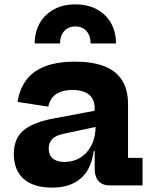

<svg xmlns="http://www.w3.org/2000/svg" viewBox="-20 -845 695 875"><path d="M480 0Q447 0 429.2 -19.8Q411.5 -39.5 411.5 -75.5V-194L422 -214L416 -274L411.5 -307.5V-351Q411.5 -379.5 399.5 -398.2Q387.5 -417 364.8 -426Q342 -435 310 -435Q265 -435 236.8 -416.8Q208.5 -398.5 200 -359L60 -380.5Q69 -439 99.5 -480Q130 -521 185 -542.5Q240 -564 322.5 -564Q400 -564 453.8 -543.8Q507.5 -523.5 535.5 -480.5Q563.5 -437.5 563.5 -369.5V-125.5H629.5V0ZM218.5 10Q132 10 87.5 -30Q43 -70 43 -143Q43 -214 87.5 -251.2Q132 -288.5 227 -305.5L439.5 -345.5V-271.5L271 -235.5Q235 -228.5 218.5 -211.8Q202 -195 202 -167.5Q202 -138 220.8 -122.5Q239.5 -107 274.5 -107Q314.5 -107 346.8 -127Q379 -147 397.5 -184.2Q416 -221.5 416 -274L441 -156.5H407Q396 -73 347.5 -31.5Q299 10 218.5 10ZM508.5 -647Q508.5 -700 485.8 -740Q463 -780 421.5 -802.5Q380 -825 323 -825Q267 -825 225.5 -802.2Q184 -779.5 161.2 -739.5Q138.5 -699.5 138 -647H253.5Q253.5 -682 272.5 -703.2Q291.5 -724.5 323 -724.5Q355.5 -724.5 374.2 -703.2Q393 -682 393 -647Z"/></svg>

Font: Hepta Slab
Style: Bold
Weight: 700
Designer: Michael LaGattuta
Foundry: Michael LaGattuta
Version: Version 1.100